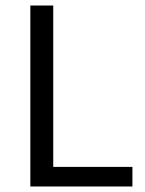

<svg xmlns="http://www.w3.org/2000/svg" viewBox="-20 -676 526 696"><path d="M90 0V-656H173V-71H460V0Z"/></svg>

Font: Source Sans 3 ExtraLight
Style: Regular
Weight: 400
Version: Version 3.052;hotconv 1.1.0;makeotfexe 2.6.0